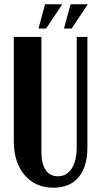

<svg xmlns="http://www.w3.org/2000/svg" viewBox="-20 -873 471 903"><path d="M316.9 -738.8H280.8L312 -853H393.1ZM196.8 -738.8H161.1L191.9 -853H272.9ZM44.9 -699.2H174.8V-157.2Q174.8 -102.5 195.1 -73.2Q215.3 -43.9 252 -43.9Q293.9 -43.9 317.4 -80.8Q340.8 -117.7 340.8 -181.2V-699.2H391.1V-180.2Q391.1 -88.4 349.6 -39.3Q308.1 9.8 231 9.8Q146.5 9.8 95.7 -49.8Q44.9 -109.4 44.9 -209Z"/></svg>

Font: Moniqa Black Paragraph
Style: Regular
Weight: 900
Designer: Rajesh Rajput
Foundry: Rajesh Rajput
Version: Version 1.000